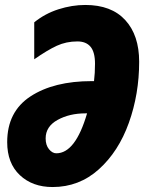

<svg xmlns="http://www.w3.org/2000/svg" viewBox="-20 -744 581 774"><path d="M9 -171Q9 -294 103 -355.5Q197 -417 350 -417H359Q363 -449 363 -487Q363 -534 345 -555.5Q327 -577 292 -577Q247 -577 209 -559.5Q171 -542 118 -505V-654Q161 -689 215.5 -706.5Q270 -724 324 -724Q429 -724 485 -663Q541 -602 541 -495Q541 -365 499.5 -249Q458 -133 378.5 -61.5Q299 10 192 10Q111 10 60 -38Q9 -86 9 -171ZM331 -287H324Q260 -287 212 -260.5Q164 -234 164 -186Q164 -159 177.5 -142.5Q191 -126 207 -126Q284 -126 331 -287Z"/></svg>

Font: Noto Sans UI CondBlack
Style: Italic
Weight: 900
Width: 3
Italic angle: -12°
Designer: Monotype Design Team
Foundry: Monotype Imaging Inc.
Version: Version 1.001